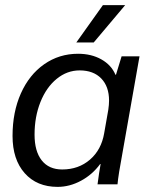

<svg xmlns="http://www.w3.org/2000/svg" viewBox="-20 -720 582 750"><path d="M29 -189Q29 -282 61.5 -355Q94 -428 152.5 -469Q211 -510 285 -510Q337 -510 376 -488Q415 -466 431 -428H433L455 -500H525L459 -126Q442 -35 439 0H361Q367 -46 373 -79H371Q341 -38 296.5 -14Q252 10 205 10Q124 10 76.5 -43.5Q29 -97 29 -189ZM387 -200 403 -291Q406 -311 406 -327Q406 -382 375.5 -413.5Q345 -445 291 -445Q242 -445 201.5 -412Q161 -379 138 -321.5Q115 -264 115 -194Q115 -129 143 -93.5Q171 -58 223 -58Q287 -58 331.5 -96.5Q376 -135 387 -200ZM382 -700H469L346 -554H278Z"/></svg>

Font: Sarabun
Style: Italic
Weight: 400
Italic angle: -10°
Designer: Suppakit Chalermlarp | Katatrad Co.,Ltd.
Foundry: Cadson Demak Co.,Ltd.
Version: Version 1.000; ttfautohint (v1.6)